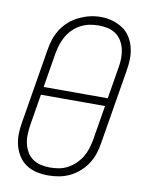

<svg xmlns="http://www.w3.org/2000/svg" viewBox="-85 -807 670 876"><g transform="rotate(10 250.0 -369.0)"><path d="M198 8Q171 8 144.5 2Q118 -4 96.5 -18.5Q75 -33 61 -55Q47 -77 40.5 -102.5Q34 -128 34.5 -155.5Q35 -183 40 -210L97 -555Q101 -581 109 -605.5Q117 -630 131.5 -652.5Q146 -675 166.5 -693Q187 -711 211 -722.5Q235 -734 260 -740Q285 -746 311 -746Q339 -746 365 -738.5Q391 -731 412.5 -717Q434 -703 448 -681Q462 -659 468.5 -633.5Q475 -608 474.5 -580Q474 -552 469 -525L412 -180Q408 -154 400 -129.5Q392 -105 377.5 -82.5Q363 -60 342.5 -42Q322 -24 298 -12.5Q274 -1 248.5 3.5Q223 8 198 8ZM406 -386 430 -531Q434 -552 434.5 -574Q435 -596 430.5 -616.5Q426 -637 415.5 -655Q405 -673 388 -685Q371 -697 350.5 -701.5Q330 -706 308 -706Q287 -706 266.5 -702Q246 -698 226.5 -688Q207 -678 191 -662.5Q175 -647 164 -628.5Q153 -610 146.5 -590Q140 -570 136 -549L109 -386ZM199 -29Q220 -29 241 -32.5Q262 -36 281 -46Q300 -56 316.5 -71.5Q333 -87 344.5 -105.5Q356 -124 362.5 -144.5Q369 -165 373 -186L400 -349H103L79 -204Q76 -183 75 -161Q74 -139 78.5 -119Q83 -99 93 -81Q103 -63 119.5 -51Q136 -39 157 -34Q178 -29 199 -29Z"/></g></svg>

Font: Iosevka Curly XLtObl
Style: Regular
Weight: 200
Italic angle: -9°
Monospace: yes
Designer: Belleve Invis
Foundry: Belleve Invis
Version: Version 11.1.0; ttfautohint (v1.8.3)